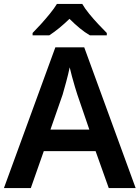

<svg xmlns="http://www.w3.org/2000/svg" viewBox="-20 -958 712 978"><path d="M534 0 467 -188H203L137 0H0L262 -717H409L671 0ZM374 -476Q370 -488 362 -514.5Q354 -541 346.5 -569Q339 -597 335 -615Q328 -581 317 -540.5Q306 -500 299 -476L237 -298H435ZM399 -938Q412 -915 434.5 -887.5Q457 -860 481.5 -834Q506 -808 524 -790V-778H438Q412 -793 386 -814.5Q360 -836 334 -862Q307 -836 282 -815.5Q257 -795 231 -778H146V-790Q165 -809 188.5 -835Q212 -861 234 -888Q256 -915 270 -938Z"/></svg>

Font: Noto Sans Lao UI SemBd
Style: Regular
Weight: 600
Designer: Monotype Design Team
Foundry: Monotype Imaging Inc.
Version: Version 2.000; ttfautohint (v1.8.4.7-5d5b)